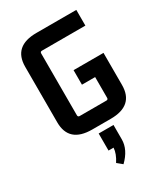

<svg xmlns="http://www.w3.org/2000/svg" viewBox="-221 -746 984 1122"><g transform="rotate(-30 271.5 -184.5)"><path d="M339 8H214Q58 8 58 -131V-505Q58 -644 214 -644H483V-538H190Q178 -538 178 -526V-109Q178 -97 190 -97H370Q382 -97 382 -109V-249H293V-347H495V-131Q495 8 339 8ZM235 162V47H335V144Q335 213 271 275L237 247Q267 201 269 162Z"/></g></svg>

Font: Gemunu Libre
Style: Bold
Weight: 700
Designer: Puspanada Ekanayake, Sola Matas, Pathum Egodawatta, Kosala Senevirathne
Foundry: mooniak
Version: Version 1.100